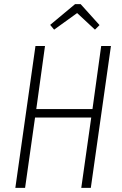

<svg xmlns="http://www.w3.org/2000/svg" viewBox="-20 -906 587 926"><path d="M101 0H54L151 -684H197L155 -380H426L468 -684H515L418 0H372L420 -339H149ZM241 -763 222 -786 342 -886H369L460 -785L438 -763L352 -843Z"/></svg>

Font: Fira Sans Extra Condensed ExtraLight
Style: Italic
Weight: 275
Width: 3
Italic angle: -8°
Designer: Carrois Corporate & Edenspiekermann AG
Foundry: Carrois Corporate GbR & Edenspiekermann AG
Version: Version 4.203